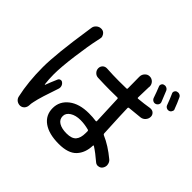

<svg xmlns="http://www.w3.org/2000/svg" viewBox="-189 -1078 1379 1379"><g transform="rotate(45 500.0 -389.0)"><path d="M965.8 -722.7Q968.8 -717.8 968.8 -712.9Q968.8 -706.1 964.8 -700.2Q960 -688.5 947.8 -684.6Q935.5 -680.7 923.8 -686.5Q912.1 -692.4 908.2 -704.1Q890.6 -752 875 -786.1Q869.1 -796.9 874 -807.6Q878.9 -818.4 889.6 -822.3Q895.5 -824.2 901.4 -824.2Q908.2 -824.2 915 -821.3Q926.8 -816.4 931.6 -804.7Q950.2 -765.6 965.8 -722.7ZM863.3 -691.4Q868.2 -679.7 862.3 -668Q856.4 -656.2 844.2 -651.9Q832 -647.5 820.3 -653.3Q808.6 -659.2 803.7 -671.9Q788.1 -717.8 772.5 -755.9Q767.6 -766.6 772.5 -777.3Q777.3 -788.1 788.1 -791Q793.9 -793 798.8 -793Q805.7 -793 812.5 -790Q824.2 -785.2 830.1 -773.4Q845.7 -737.3 863.3 -691.4ZM130.9 -708Q132.8 -730.5 150.4 -745.1Q166 -757.8 184.6 -757.8Q187.5 -757.8 190.4 -757.8Q210.9 -755.9 222.7 -738.3Q231.4 -725.6 231.4 -711.9Q231.4 -706.1 229.5 -700.2Q226.6 -685.5 224.6 -676.8Q209 -607.4 192.4 -482.9Q175.8 -358.4 175.8 -285.2Q175.8 -235.4 181.6 -188.5Q182.6 -186.5 183.6 -186.5Q184.6 -186.5 185.5 -187.5Q199.2 -224.6 221.7 -276.4Q226.6 -288.1 238.3 -291Q250 -293.9 258.8 -286.1Q270.5 -277.3 274.4 -263.2Q278.3 -249 273.4 -235.4Q252 -173.8 235.8 -122.1Q219.7 -70.3 213.9 -40Q209 -19.5 209 -2.9Q208 16.6 196.3 30.3Q184.6 43.9 166 45.9Q164.1 45.9 162.1 45.9Q145.5 45.9 130.9 36.1Q115.2 24.4 111.3 5.9Q84 -117.2 84 -265.6Q84 -397.5 127 -680.7Q128.9 -693.4 130.9 -708ZM636.7 -148.4V-168Q636.7 -174.8 629.9 -176.8Q585 -188.5 544.9 -188.5Q496.1 -188.5 464.8 -168.5Q433.6 -148.4 433.6 -118.2Q433.6 -84 462.9 -66.4Q492.2 -48.8 541 -48.8Q593.8 -48.8 615.2 -73.7Q636.7 -98.6 636.7 -148.4ZM836.9 -602.5Q840.8 -602.5 844.7 -602.5Q859.4 -602.5 870.1 -593.8Q884.8 -581.1 884.8 -562.5Q884.8 -542 871.1 -525.9Q857.4 -509.8 836.9 -506.8Q789.1 -501 729.5 -496.1Q721.7 -495.1 721.7 -487.3Q722.7 -447.3 724.6 -402.8Q726.6 -358.4 729 -310.5Q731.4 -262.7 732.4 -239.3Q733.4 -232.4 740.2 -229.5Q813.5 -198.2 889.6 -134.8Q905.3 -122.1 908.2 -100.6Q909.2 -96.7 909.2 -92.8Q909.2 -76.2 899.4 -61.5Q888.7 -45.9 870.1 -43.9Q867.2 -43 864.3 -43Q848.6 -43 836.9 -53.7Q787.1 -96.7 743.2 -125Q741.2 -126 739.3 -125Q737.3 -124 737.3 -122.1Q735.4 -46.9 692.9 -1.5Q650.4 43.9 554.7 43.9Q454.1 43.9 397.9 3.9Q341.8 -36.1 341.8 -107.4Q341.8 -176.8 398.9 -221.2Q456.1 -265.6 552.7 -265.6Q591.8 -265.6 626 -260.7Q632.8 -259.8 632.8 -267.6Q626 -424.8 624 -482.4Q624 -490.2 616.2 -490.2Q590.8 -489.3 540 -489.3Q491.2 -489.3 418 -492.2Q398.4 -493.2 384.8 -507.8Q371.1 -522.5 371.1 -542Q371.1 -560.5 384.8 -574.2Q397.5 -585 414.1 -585Q416 -585 418 -585Q480.5 -581.1 541 -581.1Q590.8 -581.1 616.2 -582Q624 -582 624 -588.9Q624 -615.2 623.5 -652.3Q623 -689.5 623 -699.2V-707Q623 -729.5 637.7 -745.1Q652.3 -761.7 674.3 -761.7Q696.3 -761.7 711.9 -745.1Q725.6 -729.5 725.6 -709Q725.6 -708 724.6 -701.2Q723.6 -671.9 721.7 -595.7Q721.7 -587.9 729.5 -588.9Q784.2 -593.8 836.9 -602.5Z"/></g></svg>

Font: Gen Jyuu Gothic Medium
Style: Regular
Weight: 500
Designer: [Source Han Sans]
Ryoko NISHIZUKA  (kana & ideographs); Paul D. Hunt (Latin, Greek & Cyrillic); Wenlong ZHANG  (bopomofo
Version: Version 1.002.20150607